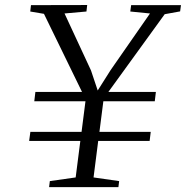

<svg xmlns="http://www.w3.org/2000/svg" viewBox="-20 -764 759 784"><path d="M124.5 -388.5H315L159.5 -707.5L103.5 -717L106.5 -743L336 -743.5L333 -717L243.5 -709L351.5 -476.5L379 -394.5L431.5 -477.5L592.5 -709L512 -717L515.5 -743H719L715.5 -717.5L652.5 -706L422.5 -388.5H616.5L612 -350.5H402L386 -225.5H595.5L591 -188.5H381L362 -39.5L466.5 -24.5L463.5 0H180.5L183.5 -24.5L289 -39.5L308 -188.5H99L104 -225.5H313L329 -350.5H120Z"/></svg>

Font: Merriweather 96pt Light
Style: Italic
Weight: 300
Italic angle: -7.8°
Version: Version 2.101